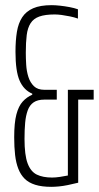

<svg xmlns="http://www.w3.org/2000/svg" viewBox="-20 -716 384 744"><path d="M179 8Q142 8 116.5 0Q91 -8 75.5 -23.5Q60 -39 51 -62Q42 -85 38.5 -115.5Q35 -146 35 -184Q35 -240 43.5 -272.5Q52 -305 68 -322.5Q84 -340 105 -349V-353Q72 -367 56 -403.5Q40 -440 40 -515Q40 -559 45.5 -592.5Q51 -626 66 -649Q81 -672 108.5 -684Q136 -696 180 -696Q194 -696 212.5 -694Q231 -692 249.5 -688.5Q268 -685 282 -680V-644Q268 -649 251 -652.5Q234 -656 219 -658Q204 -660 192 -660Q155 -660 132.5 -652Q110 -644 98.5 -626Q87 -608 83.5 -580Q80 -552 80 -512Q80 -490 81.5 -465Q83 -440 90 -418Q97 -396 111.5 -382Q126 -368 152 -368H200V-330H152Q126 -330 110.5 -319.5Q95 -309 87.5 -288.5Q80 -268 77.5 -240.5Q75 -213 75 -178Q75 -115 87 -83Q99 -51 122.5 -39.5Q146 -28 182 -28Q195 -28 212 -30.5Q229 -33 243.5 -36Q258 -39 265 -43L243 -18V-368H343V-330H283V-8Q263 -3 243.5 1Q224 5 207.5 6.5Q191 8 179 8Z"/></svg>

Font: Saira UltraCondensed ExtraLight
Style: Regular
Weight: 250
Width: 1
Designer: Hector Gatti with collaboration of the Omnibus-Type team
Foundry: Omnibus-Type
Version: Version 1.101